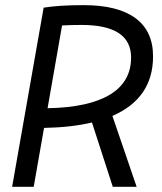

<svg xmlns="http://www.w3.org/2000/svg" viewBox="-20 -723 626 743"><path d="M26.9 0 148.9 -693.4Q209 -703.1 303.7 -703.1Q436 -703.1 504.2 -652.8Q572.3 -602.5 572.3 -504.9Q572.3 -342.8 415 -274.4L508.8 0H416.5L335.9 -249Q255.9 -230 150.4 -228L110.4 0ZM164.1 -304.2Q323.2 -307.1 405.3 -356.7Q487.3 -406.2 487.3 -500.5Q487.3 -626.5 295.4 -626.5Q255.4 -626.5 220.2 -624.5Z"/></svg>

Font: CaskaydiaCove NFP SemiLight
Style: Italic
Weight: 350
Italic angle: -10°
Designer: Aaron Bell
Foundry: Saja Typeworks
Version: Version 2111.001; VTT 6.35;Nerd Fonts 3.1.1